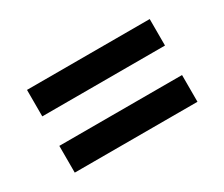

<svg xmlns="http://www.w3.org/2000/svg" viewBox="-64 -548 704 603"><g transform="rotate(-30 288.5 -247.0)"><path d="M66 -397H511V-301H66ZM66 -194H511V-97H66Z"/></g></svg>

Font: Athiti SemiBold
Style: Regular
Weight: 600
Designer: CadsonDemak Team
Foundry: CadsonDemak
Version: Version 1.033